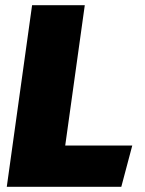

<svg xmlns="http://www.w3.org/2000/svg" viewBox="-20 -716 554 736"><path d="M230 -158H487L445 0H6L103 -696H305Z"/></svg>

Font: FiraGO Heavy
Style: Italic
Weight: 900
Italic angle: -8°
Designer: bBox Type GmbH
Foundry: bBox Type GmbH
Version: Version 1.001